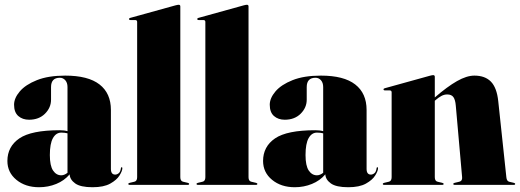

<svg xmlns="http://www.w3.org/2000/svg" viewBox="-20 -775 2180 805"><path d="M11 -100Q11 -160.5 61.2 -194.8Q111.5 -229 230 -229Q249.5 -229 263 -225V-410Q263 -428 253.8 -438.5Q244.5 -449 231 -449Q194 -449 194 -410V-357Q194 -323.5 168.5 -298.2Q143 -273 102 -273Q74.5 -273 56.8 -288.5Q39 -304 39 -336Q39 -363.5 63 -391.8Q87 -420 134.8 -439Q182.5 -458 253.5 -458Q349.5 -458 397.2 -421Q445 -384 445 -314V-67Q445 -43 463 -43Q470.5 -43 477.8 -48.8Q485 -54.5 487 -70Q487.5 -74 490 -74Q493 -74 493 -70Q493 -58.5 481.2 -39.5Q469.5 -20.5 442.2 -5.2Q415 10 368 10Q317.5 10 295.2 -6Q273 -22 272 -44Q249.5 -17.5 215.8 -3.8Q182 10 144 10Q86.5 10 48.8 -21Q11 -52 11 -100ZM189 -125Q189 -80 202.5 -60Q216 -40 237 -40Q249.5 -40 263 -50.5V-216Q252.5 -219 237 -219Q215 -219 202 -196Q189 -173 189 -125Z M736 -748V-32Q736 -15.5 748 -13L767 -8.5Q773 -7 773 -4Q773 0 768 0H523Q518 0 518 -4Q518 -7 524 -8.5L543 -13Q555 -15.5 555 -32V-683Q555 -691 546.5 -691H527Q521 -691 521 -695.5Q521 -698.5 526 -700L715.5 -752.5Q725.5 -755 729 -755Q736 -755 736 -748Z M1022 -748V-32Q1022 -15.5 1034 -13L1053 -8.5Q1059 -7 1059 -4Q1059 0 1054 0H809Q804 0 804 -4Q804 -7 810 -8.5L829 -13Q841 -15.5 841 -32V-683Q841 -691 832.5 -691H813Q807 -691 807 -695.5Q807 -698.5 812 -700L1001.5 -752.5Q1011.5 -755 1015 -755Q1022 -755 1022 -748Z M1083 -100Q1083 -160.5 1133.2 -194.8Q1183.5 -229 1302 -229Q1321.5 -229 1335 -225V-410Q1335 -428 1325.8 -438.5Q1316.5 -449 1303 -449Q1266 -449 1266 -410V-357Q1266 -323.5 1240.5 -298.2Q1215 -273 1174 -273Q1146.5 -273 1128.8 -288.5Q1111 -304 1111 -336Q1111 -363.5 1135 -391.8Q1159 -420 1206.8 -439Q1254.5 -458 1325.5 -458Q1421.5 -458 1469.2 -421Q1517 -384 1517 -314V-67Q1517 -43 1535 -43Q1542.5 -43 1549.8 -48.8Q1557 -54.5 1559 -70Q1559.5 -74 1562 -74Q1565 -74 1565 -70Q1565 -58.5 1553.2 -39.5Q1541.5 -20.5 1514.2 -5.2Q1487 10 1440 10Q1389.5 10 1367.2 -6Q1345 -22 1344 -44Q1321.5 -17.5 1287.8 -3.8Q1254 10 1216 10Q1158.5 10 1120.8 -21Q1083 -52 1083 -100ZM1261 -125Q1261 -80 1274.5 -60Q1288 -40 1309 -40Q1321.5 -40 1335 -50.5V-216Q1324.5 -219 1309 -219Q1287 -219 1274 -196Q1261 -173 1261 -125Z M1803 -453V-366.5Q1855 -411.5 1895.8 -434.8Q1936.5 -458 1969 -458Q2013.5 -458 2038.2 -432.8Q2063 -407.5 2069 -351L2103 -32Q2104.5 -15.5 2115 -13L2134 -8.5Q2140 -7 2140 -4Q2140 0 2135 0H1885.5Q1880.5 0 1880.5 -4Q1880.5 -7 1886.5 -8.5L1905.5 -13Q1919 -16 1917.5 -32L1891 -332Q1889 -356.5 1881 -367.8Q1873 -379 1855 -379Q1842.5 -379 1830.8 -372.8Q1819 -366.5 1807 -356L1803 -352.5V-32Q1803 -15.5 1815 -13L1834 -8.5Q1840 -7 1840 -4Q1840 0 1835 0H1590Q1585 0 1585 -4Q1585 -7 1591 -8.5L1610 -13Q1622 -15.5 1622 -32V-388Q1622 -396 1613.5 -396H1594Q1588 -396 1588 -400.5Q1588 -403.5 1593 -405L1782.5 -457.5Q1792.5 -460 1796 -460Q1803 -460 1803 -453Z"/></svg>

Font: Fraunces 144pt S000 Black
Style: Regular
Weight: 900
Version: Version 1.000; ttfautohint (v1.8.3)